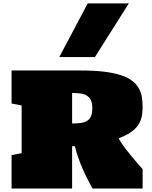

<svg xmlns="http://www.w3.org/2000/svg" viewBox="-20 -1098 886 1118"><path d="M532.7 -765.6H325.2L490.7 -1078.1H730ZM810.5 0H518.6Q504.9 -25.4 490.2 -54Q475.6 -82.5 461.9 -113.8Q448.2 -145 436.3 -178.2Q424.3 -211.4 416 -246.6H399.9V0H47.4V-194.8L106 -206.1V-483.9L47.4 -495.1V-687.5H447.3Q526.9 -687.5 584.7 -680.7Q642.6 -673.8 682.9 -660.6Q723.1 -647.5 748 -628.7Q772.9 -609.9 786.9 -586.2Q800.8 -562.5 805.7 -534.2Q810.5 -505.9 810.5 -474.1Q810.5 -441.9 804.4 -415.5Q798.3 -389.2 782.7 -367.2Q767.1 -345.2 740 -326.9Q712.9 -308.6 670.9 -292.5Q679.7 -274.9 697 -250.7Q714.4 -226.6 734.9 -201.4Q755.4 -176.3 775.6 -152.8Q795.9 -129.4 810.5 -112.8ZM399.9 -378.9Q426.8 -378.9 448.5 -381.6Q470.2 -384.3 485.6 -393.3Q501 -402.3 509.3 -419.9Q517.6 -437.5 517.6 -467.3Q517.6 -496.6 509.3 -514.2Q501 -531.7 485.6 -541.3Q470.2 -550.8 448.5 -553.7Q426.8 -556.6 399.9 -556.6Z"/></svg>

Font: Holtwood One SC
Style: Regular
Weight: 400
Version: Version 1.000